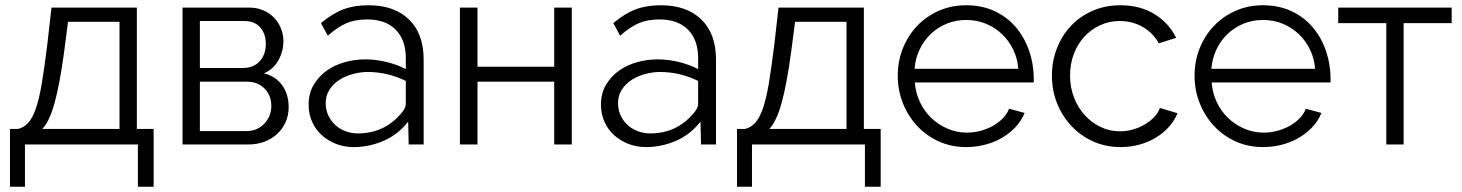

<svg xmlns="http://www.w3.org/2000/svg" viewBox="-20 -550 5568 731"><path d="M18 -59H48Q70 -64 86.5 -81.5Q103 -99 116 -135.5Q129 -172 139 -231.5Q149 -291 160 -380L176 -521H501V-59H565V161H505V0H75V161H18ZM435 -59V-467H239L224 -351Q207 -227 187.5 -157Q168 -87 141 -59Z M930 -521Q957 -521 980.5 -511.5Q1004 -502 1021.5 -484.5Q1039 -467 1049 -443.5Q1059 -420 1059 -393Q1059 -355 1040 -320.5Q1021 -286 985 -271Q1031 -259 1055 -224.5Q1079 -190 1079 -143Q1079 -110 1067 -84Q1055 -58 1034 -39Q1013 -20 985.5 -10Q958 0 926 0H675V-521ZM903 -291Q945 -291 968.5 -316.5Q992 -342 992 -383Q992 -421 971 -445.5Q950 -470 910 -470H741V-291ZM919 -51Q959 -51 986 -79Q1013 -107 1013 -147Q1013 -187 987 -213Q961 -239 921 -239H741V-51Z M1326 10Q1291 10 1260 -2Q1229 -14 1205.5 -35Q1182 -56 1168.5 -86Q1155 -116 1155 -152Q1155 -195 1174.5 -227.5Q1194 -260 1224.5 -281.5Q1255 -303 1293.5 -313.5Q1332 -324 1371 -324Q1409 -324 1449.5 -314.5Q1490 -305 1525 -287V-329Q1525 -398 1486.5 -437Q1448 -476 1378 -476Q1332 -476 1298.5 -461.5Q1265 -447 1228 -414L1202 -462Q1246 -499 1287.5 -514.5Q1329 -530 1383 -530Q1481 -530 1537 -476Q1593 -422 1593 -323V0H1536L1534 -87Q1496 -38 1441 -14Q1386 10 1326 10ZM1342 -42Q1443 -42 1507 -118Q1515 -127 1520 -136Q1525 -145 1525 -157V-242Q1490 -259 1453.5 -267.5Q1417 -276 1380 -276Q1353 -276 1324.5 -268.5Q1296 -261 1273 -246.5Q1250 -232 1235 -209.5Q1220 -187 1220 -157Q1220 -132 1230 -110.5Q1240 -89 1256.5 -74Q1273 -59 1295.5 -50.5Q1318 -42 1342 -42Z M1798 -296H2090V-521H2157V0H2090V-239H1798V0H1731V-521H1798Z M2439 10Q2404 10 2373 -2Q2342 -14 2318.5 -35Q2295 -56 2281.5 -86Q2268 -116 2268 -152Q2268 -195 2287.5 -227.5Q2307 -260 2337.5 -281.5Q2368 -303 2406.5 -313.5Q2445 -324 2484 -324Q2522 -324 2562.5 -314.5Q2603 -305 2638 -287V-329Q2638 -398 2599.5 -437Q2561 -476 2491 -476Q2445 -476 2411.5 -461.5Q2378 -447 2341 -414L2315 -462Q2359 -499 2400.5 -514.5Q2442 -530 2496 -530Q2594 -530 2650 -476Q2706 -422 2706 -323V0H2649L2647 -87Q2609 -38 2554 -14Q2499 10 2439 10ZM2455 -42Q2556 -42 2620 -118Q2628 -127 2633 -136Q2638 -145 2638 -157V-242Q2603 -259 2566.5 -267.5Q2530 -276 2493 -276Q2466 -276 2437.5 -268.5Q2409 -261 2386 -246.5Q2363 -232 2348 -209.5Q2333 -187 2333 -157Q2333 -132 2343 -110.5Q2353 -89 2369.5 -74Q2386 -59 2408.5 -50.5Q2431 -42 2455 -42Z M2786 -59H2816Q2838 -64 2854.5 -81.5Q2871 -99 2884 -135.5Q2897 -172 2907 -231.5Q2917 -291 2928 -380L2944 -521H3269V-59H3333V161H3273V0H2843V161H2786ZM3203 -59V-467H3007L2992 -351Q2975 -227 2955.5 -157Q2936 -87 2909 -59Z M3659 10Q3602 10 3554.5 -11.5Q3507 -33 3472 -70.5Q3437 -108 3417.5 -157.5Q3398 -207 3398 -262Q3398 -317 3417.5 -366Q3437 -415 3472 -451.5Q3507 -488 3554.5 -509Q3602 -530 3658 -530Q3719 -530 3767 -507.5Q3815 -485 3848 -446Q3881 -407 3898.5 -355.5Q3916 -304 3916 -247Q3916 -240 3915 -236H3463Q3466 -197 3482 -162.5Q3498 -128 3524.5 -102Q3551 -76 3586.5 -60.5Q3622 -45 3662 -45Q3685 -45 3709.5 -51Q3734 -57 3756 -68.5Q3778 -80 3795.5 -97Q3813 -114 3822 -136L3881 -120Q3868 -88 3844 -63.5Q3820 -39 3790 -22.5Q3760 -6 3726 2Q3692 10 3659 10ZM3857 -288Q3854 -327 3838 -360.5Q3822 -394 3795.5 -419.5Q3769 -445 3734 -459.5Q3699 -474 3659 -474Q3618 -474 3583.5 -459.5Q3549 -445 3523 -420Q3497 -395 3481 -361Q3465 -327 3462 -288Z M3985 -262Q3985 -317 4004 -366Q4023 -415 4057.5 -451.5Q4092 -488 4140 -509Q4188 -530 4246 -530Q4320 -530 4375 -496.5Q4430 -463 4458 -406L4392 -385Q4370 -425 4330.5 -447.5Q4291 -470 4243 -470Q4203 -470 4168.5 -454Q4134 -438 4108.5 -410.5Q4083 -383 4068.5 -345Q4054 -307 4054 -262Q4054 -218 4069 -179Q4084 -140 4110 -111.5Q4136 -83 4170.5 -66.5Q4205 -50 4244 -50Q4269 -50 4293.5 -57Q4318 -64 4339 -76.5Q4360 -89 4375 -105Q4390 -121 4396 -139L4463 -119Q4452 -91 4431 -67.5Q4410 -44 4381.5 -26.5Q4353 -9 4318.5 0.5Q4284 10 4247 10Q4190 10 4142 -11.5Q4094 -33 4059 -70.5Q4024 -108 4004.5 -157Q3985 -206 3985 -262Z M4789 10Q4732 10 4684.5 -11.5Q4637 -33 4602 -70.5Q4567 -108 4547.5 -157.5Q4528 -207 4528 -262Q4528 -317 4547.5 -366Q4567 -415 4602 -451.5Q4637 -488 4684.5 -509Q4732 -530 4788 -530Q4849 -530 4897 -507.5Q4945 -485 4978 -446Q5011 -407 5028.5 -355.5Q5046 -304 5046 -247Q5046 -240 5045 -236H4593Q4596 -197 4612 -162.5Q4628 -128 4654.5 -102Q4681 -76 4716.5 -60.5Q4752 -45 4792 -45Q4815 -45 4839.5 -51Q4864 -57 4886 -68.5Q4908 -80 4925.5 -97Q4943 -114 4952 -136L5011 -120Q4998 -88 4974 -63.5Q4950 -39 4920 -22.5Q4890 -6 4856 2Q4822 10 4789 10ZM4987 -288Q4984 -327 4968 -360.5Q4952 -394 4925.5 -419.5Q4899 -445 4864 -459.5Q4829 -474 4789 -474Q4748 -474 4713.5 -459.5Q4679 -445 4653 -420Q4627 -395 4611 -361Q4595 -327 4592 -288Z M5324 0H5258V-462H5075V-521H5507V-462H5324Z"/></svg>

Font: IngvarSans
Style: Regular
Weight: 400
Version: Version 1.000